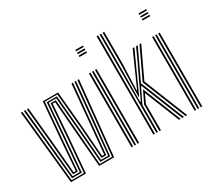

<svg xmlns="http://www.w3.org/2000/svg" viewBox="-146 -1076 1503 1352"><g transform="rotate(-30 605.0 -400.0)"><path d="M84.2 0 23 -600H35.2L95 -10H195L218 -283.8L238.2 -553.2H279.8L301.8 -284.2L324 -10H423.8L483 -600H495.2L434.8 0H313.2L289.8 -283.2L269 -543.8H249.2L230 -285.2L205.8 0ZM105 -20.2 78.8 -283 47.2 -600H59.8L90.5 -288.8L115.2 -30.5H173.2L195 -293.2L217.8 -573H300.2L324.5 -296L345.8 -30.5H403.8L429.2 -290.8L458.8 -600H471L441 -286.2L413.8 -20.2H335.2L313 -291L289.5 -563.2H228.5L206.5 -288.2L183.8 -20.2ZM124.8 -40.8 101.5 -295 71.8 -600H84L112.8 -302.2L135.5 -51H152.8L172 -302.2L197 -592.5H321L347 -309L366.2 -51H383.5L407.5 -309L434.2 -600H446.5L418.5 -298.8L394.2 -40.8H355.8L335.8 -302.8L310 -583H208L183.5 -298.5L163.2 -40.8Z M576.2 -779.8V-791.2H638V-779.8ZM576.2 -733.5V-745H638V-733.5ZM576.2 -756.5V-768H638V-756.5ZM625.5 0V-600H638V0ZM576.2 0V-600H588.8V0ZM601 0V-600H613.2V0Z M778.8 0V-800H791V-523.2L788.8 -245.8H793.5L923.5 -520.8L959.5 -600H973.5L859 -357L1002.5 0H989L851.5 -342.5L791 -218.8V0ZM803.2 0V-215.8L850.2 -313L975.8 0H962.5L848.8 -283.5L815.8 -212.5V0ZM754 0V-800H766.5V0ZM1015.8 0 872.5 -356.2 987.5 -600H1001.5L886.2 -355.8L1029 0ZM796.5 -280.8 803.2 -532.2V-800H815.8V-541.2L807.8 -328.8H811.2L904.2 -538.2L931.8 -600H945.8L914.2 -530.5L800.2 -280.8Z M1089.8 -779.8V-791.2H1151.5V-779.8ZM1089.8 -733.5V-745H1151.5V-733.5ZM1089.8 -756.5V-768H1151.5V-756.5ZM1139 0V-600H1151.5V0ZM1089.8 0V-600H1102.2V0ZM1114.5 0V-600H1126.8V0Z"/></g></svg>

Font: Big Shoulders Inline Text Thin Light
Style: Regular
Weight: 300
Version: Version 2.002